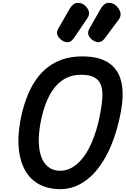

<svg xmlns="http://www.w3.org/2000/svg" viewBox="-20 -1323 878 1343"><path d="M402.5 0Q318 0 256.5 -32.5Q195 -65 158.5 -126.5Q122 -188 112 -275Q102 -362 121 -470.5Q137.5 -561.5 164.8 -634.8Q192 -708 230 -763Q268 -818 316.8 -854.8Q365.5 -891.5 424.8 -910Q484 -928.5 554 -928.5Q673.5 -928.5 740.2 -883.5Q807 -838.5 827.5 -754.5Q848 -670.5 827.5 -553Q812.5 -468 789.2 -393.8Q766 -319.5 735.8 -258Q705.5 -196.5 668.8 -148.5Q632 -100.5 589.8 -67.5Q547.5 -34.5 500.5 -17.2Q453.5 0 402.5 0ZM262 -456Q251.5 -395 251.2 -344Q251 -293 260.8 -253Q270.5 -213 289.8 -185.2Q309 -157.5 337 -143Q365 -128.5 401.5 -128.5Q434 -128.5 464.5 -141.5Q495 -154.5 522.8 -179.2Q550.5 -204 575 -240Q599.5 -276 620 -322.5Q640.5 -369 656.8 -424.8Q673 -480.5 684 -545Q695 -606 696.2 -653.2Q697.5 -700.5 684 -733.2Q670.5 -766 637.5 -783Q604.5 -800 546.5 -800Q502.5 -800 464.5 -786.2Q426.5 -772.5 394.8 -744.8Q363 -717 337.8 -675.8Q312.5 -634.5 293.5 -579.5Q274.5 -524.5 262 -456ZM632.5 -1039.5Q610 -1053.5 600 -1074.8Q590 -1096 605.5 -1123.5L684 -1261Q707.5 -1301.5 738.8 -1303Q770 -1304.5 792.5 -1283Q814.5 -1262 821.8 -1236.8Q829 -1211.5 811 -1187L713 -1055Q694.5 -1030.5 673.8 -1028.5Q653 -1026.5 632.5 -1039.5ZM415 -1039.5Q393.5 -1053.5 383 -1074.8Q372.5 -1096 388 -1123.5L467 -1261Q490.5 -1301 521.5 -1302.8Q552.5 -1304.5 575.5 -1283Q597.5 -1262 602 -1239.5Q606.5 -1217 589 -1192L495.5 -1055Q478 -1029.5 457 -1028Q436 -1026.5 415 -1039.5Z"/></svg>

Font: Edu VIC WA NT Hand
Style: Regular
Weight: 400
Designer: Tina and Corey Anderson, Eben Sorkin, Mirko Velimirovic
Foundry: Google for Education
Version: Version 1.000